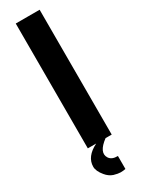

<svg xmlns="http://www.w3.org/2000/svg" viewBox="-241 -759 727 975"><g transform="rotate(-30 122.5 -271.5)"><path d="M174 186Q160 189 145 189Q130 189 106 182Q82 174 64 152Q38 121 38 95Q38 36 110 0H165Q99 49 124 89Q138 111 174 110ZM61 0V-732H201V0Z"/></g></svg>

Font: Mina
Style: Bold
Weight: 700
Version: Version 1.000